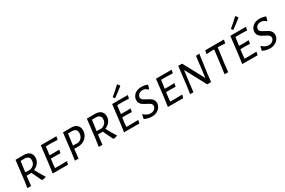

<svg xmlns="http://www.w3.org/2000/svg" viewBox="114 -1934 4655 3139"><g transform="rotate(-30 2442.0 -364.0)"><path d="M303 -202Q350 -111 411 -17L408 -8Q368 5 342 7L331 0L322 -18Q264 -134 243 -183H152L148 -156L131 0H61L83 -150L124 -498L280 -499Q348 -499 387 -465Q426 -431 426 -372Q426 -314 394 -270.5Q362 -227 303 -202ZM160 -242 251 -239Q352 -267 352 -363Q352 -401 329.5 -420.5Q307 -440 261 -442L187 -441Z M664 -440 643 -284 739 -283 822 -286 825 -279 814 -224 725 -226H635L625 -156L615 -58L708 -57L836 -60L841 -55L828 0H539L560 -150L601 -498H892L895 -491L883 -437L764 -441Z M1322 -365Q1322 -312 1295.5 -268Q1269 -224 1222.5 -198.5Q1176 -173 1118 -173H1046L1044 -156L1027 0H958L979 -150L1020 -498L1177 -499Q1245 -499 1283.5 -463.5Q1322 -428 1322 -365ZM1248 -358Q1248 -400 1225.5 -420.5Q1203 -441 1156 -443L1083 -442L1054 -230L1144 -228Q1193 -237 1220.5 -272.5Q1248 -308 1248 -358Z M1650 -202Q1697 -111 1758 -17L1755 -8Q1715 5 1689 7L1678 0L1669 -18Q1611 -134 1590 -183H1499L1495 -156L1478 0H1408L1430 -150L1471 -498L1627 -499Q1695 -499 1734 -465Q1773 -431 1773 -372Q1773 -314 1741 -270.5Q1709 -227 1650 -202ZM1507 -242 1598 -239Q1699 -267 1699 -363Q1699 -401 1676.5 -420.5Q1654 -440 1608 -442L1534 -441Z M2011 -440 1990 -284 2086 -283 2169 -286 2172 -279 2161 -224 2072 -226H1982L1972 -156L1962 -58L2055 -57L2183 -60L2188 -55L2175 0H1886L1907 -150L1948 -498H2239L2242 -491L2230 -437L2111 -441ZM2184 -734 2212 -695 2210 -686Q2110 -607 2042 -559L2033 -560L2012 -590Q2104 -665 2175 -735Z M2615 -479 2596 -409 2583 -406Q2539 -447 2490 -447Q2445 -447 2418 -422Q2391 -397 2391 -365Q2391 -338 2412 -321Q2433 -304 2477 -282Q2515 -263 2538 -248Q2561 -233 2577.5 -208.5Q2594 -184 2594 -149Q2594 -110 2572 -74.5Q2550 -39 2508.5 -16.5Q2467 6 2412 6Q2378 6 2339.5 -3Q2301 -12 2272 -28L2288 -102L2298 -106Q2322 -79 2355.5 -64.5Q2389 -50 2420 -50Q2464 -50 2493.5 -75.5Q2523 -101 2523 -134Q2523 -163 2501.5 -180.5Q2480 -198 2436 -219Q2399 -237 2376 -252.5Q2353 -268 2336.5 -292.5Q2320 -317 2320 -353Q2320 -392 2342 -426.5Q2364 -461 2404 -481.5Q2444 -502 2497 -502Q2562 -502 2615 -479Z M2839 -440 2818 -284 2914 -283 2997 -286 3000 -279 2989 -224 2900 -226H2810L2800 -156L2790 -58L2883 -57L3011 -60L3016 -55L3003 0H2714L2735 -150L2776 -498H3067L3070 -491L3058 -437L2939 -441Z M3545 -148 3529 0H3455L3248 -387H3244L3215 -165L3196 0H3133L3154 -147L3196 -498H3269L3477 -111H3482L3529 -495L3594 -500Z M4057 -491 4045 -432 3956 -438H3907L3869 -156L3852 0H3783L3804 -150L3839 -438H3788L3697 -432L3693 -439L3705 -498H4054Z M4242 -440 4221 -284 4317 -283 4400 -286 4403 -279 4392 -224 4303 -226H4213L4203 -156L4193 -58L4286 -57L4414 -60L4419 -55L4406 0H4117L4138 -150L4179 -498H4470L4473 -491L4461 -437L4342 -441ZM4415 -734 4443 -695 4441 -686Q4341 -607 4273 -559L4264 -560L4243 -590Q4335 -665 4406 -735Z M4846 -479 4827 -409 4814 -406Q4770 -447 4721 -447Q4676 -447 4649 -422Q4622 -397 4622 -365Q4622 -338 4643 -321Q4664 -304 4708 -282Q4746 -263 4769 -248Q4792 -233 4808.5 -208.5Q4825 -184 4825 -149Q4825 -110 4803 -74.5Q4781 -39 4739.5 -16.5Q4698 6 4643 6Q4609 6 4570.5 -3Q4532 -12 4503 -28L4519 -102L4529 -106Q4553 -79 4586.5 -64.5Q4620 -50 4651 -50Q4695 -50 4724.5 -75.5Q4754 -101 4754 -134Q4754 -163 4732.5 -180.5Q4711 -198 4667 -219Q4630 -237 4607 -252.5Q4584 -268 4567.5 -292.5Q4551 -317 4551 -353Q4551 -392 4573 -426.5Q4595 -461 4635 -481.5Q4675 -502 4728 -502Q4793 -502 4846 -479Z"/></g></svg>

Font: Alegreya Sans SC
Style: Italic
Weight: 400
Italic angle: -7°
Designer: Juan Pablo del Peral
Foundry: Huerta Tipografica
Version: Version 2.008; ttfautohint (v1.6)